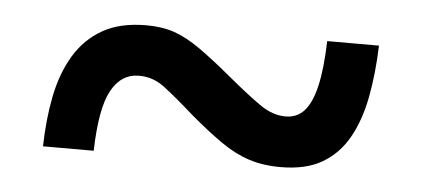

<svg xmlns="http://www.w3.org/2000/svg" viewBox="-29 -498 623 283"><g transform="rotate(5 282.5 -356.5)"><path d="M41.8 -261Q42.6 -301 49.5 -335.5Q56.4 -370 72 -396.2Q87.6 -422.4 113.5 -437.2Q139.4 -452 178.2 -452Q201.8 -452 219.9 -445.7Q238 -439.4 258.6 -424.9Q279.2 -410.4 309.2 -385.4Q338 -361.6 356.5 -348.8Q375 -336 394 -336Q411.2 -336 422 -348.3Q432.8 -360.6 438.6 -386.1Q444.4 -411.6 445.6 -452H522.2Q520.8 -410 514.1 -375.1Q507.4 -340.2 493 -314.7Q478.6 -289.2 454.6 -275.1Q430.6 -261 392.8 -261Q366.8 -261 345.9 -267.9Q325 -274.8 304.2 -289.3Q283.4 -303.8 257 -326.2Q228 -351.8 211.2 -364.4Q194.4 -377 174 -377Q147.4 -377 132.9 -350.3Q118.4 -323.6 116.8 -261Z"/></g></svg>

Font: Noto Serif Hentaigana ExtraLight
Style: Regular
Weight: 200
Designer: Kazuhiro Yamada
Foundry: nipponia
Version: Version 1.000